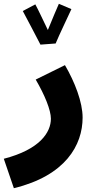

<svg xmlns="http://www.w3.org/2000/svg" viewBox="-57 -760 512 1011"><path d="M156 -525 236 -531C253 -573 307 -685 319 -712L253 -740C246 -725 217 -656 195 -602C173 -647 144 -710 129 -737L63 -702C86 -660 135 -565 156 -525ZM16 231C288 165 378 4 378 -141C378 -222 337 -328 285 -417L131 -341C179 -259 211 -180 211 -135C211 -63 153 27 -37 76Z"/></svg>

Font: Noto Sans Arabic UI Bk
Style: Regular
Weight: 900
Designer: Monotype Design Team, Nadine Chahine and Nizar Qandah
Foundry: Monotype Imaging Inc.
Version: Version 2.010